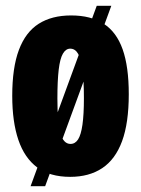

<svg xmlns="http://www.w3.org/2000/svg" viewBox="-20 -594 484 659"><path d="M85 45 312 -574H362L135 45ZM221 13Q151 13 107.5 -19.5Q64 -52 43 -114Q22 -176 22 -265Q22 -362 45 -423Q68 -484 113 -512.5Q158 -541 224 -541Q292 -541 336 -512.5Q380 -484 401 -424.5Q422 -365 422 -271Q422 -172 399 -109.5Q376 -47 331 -17Q286 13 221 13ZM222 -100Q238 -100 248 -115.5Q258 -131 263 -166Q268 -201 268 -257Q268 -317 263 -354.5Q258 -392 248 -409.5Q238 -427 221 -427Q206 -427 196 -410Q186 -393 181.5 -355Q177 -317 177 -256Q177 -172 187.5 -136Q198 -100 222 -100Z"/></svg>

Font: Bricolage Grotesque 48pt Condensed ExtraBold
Style: Regular
Weight: 800
Width: 3
Designer: Mathieu Triay
Foundry: Atelier Triay
Version: Version 1.001;gftools[0.9.33.dev8+g029e19f]